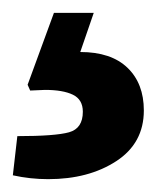

<svg xmlns="http://www.w3.org/2000/svg" viewBox="-110 -27 244 299"><path d="M-26 -7H36L15 54Q63 54 88.5 78.5Q114 103 114 145Q114 196 71 224Q28 252 -35 252Q-63 252 -90 246L-83 185Q-24 185 -2.5 179Q19 173 19 147Q19 128 3.5 120.5Q-12 113 -40 113L-63 114L-67 105Z"/></svg>

Font: Lalezar
Style: Regular
Weight: 400
Designer: Borna Izadpanah
Foundry: Borna Izadpanah
Version: Version 1.003